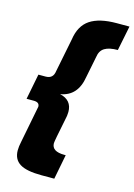

<svg xmlns="http://www.w3.org/2000/svg" viewBox="-130 -811 701 1004"><g transform="rotate(15 221.0 -309.0)"><path d="M268 126H199Q117 126 81 103.2Q45 80.5 45 32Q45 11 51 -16L90 -216Q90 -240 59 -240H20L47 -378H86Q127 -378 132 -420L168 -601Q179 -677 229.2 -710.5Q279.5 -744 373 -744H442L415 -610Q368.5 -610 344 -595Q319.5 -580 315 -546L292 -431Q275 -324 183 -309Q249 -294 249 -230Q249 -210 243 -186Q218 -64 218 -53Q218 -8 286.5 -8H294Z"/></g></svg>

Font: Argentum Novus
Style: Bold Italic
Weight: 700
Designer: Julieta Ulanovsky (font) & Cristiano Sobral (main changes)
Foundry: Julieta Ulanovsky (font) & Cristiano Sobral (main changes)
Version: Version 3.00;November 27, 2020;FontCreator 13.0.0.2655 64-bi